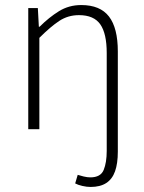

<svg xmlns="http://www.w3.org/2000/svg" viewBox="-20 -512 572 761"><path d="M339 229Q324 229 306.5 225Q289 221 278 215L288 181Q297 184 311.5 187.5Q326 191 338 191Q379 191 391 161.5Q403 132 403 86V-302Q403 -379 377.5 -415.5Q352 -452 293 -452Q250 -452 215.5 -429.5Q181 -407 136 -362V0H92V-480H130L134 -406H137Q174 -443 213.5 -467.5Q253 -492 302 -492Q377 -492 412 -446.5Q447 -401 447 -308V89Q447 136 436 167Q425 198 401 213.5Q377 229 339 229Z"/></svg>

Font: Source Sans 3 Light
Style: Regular
Weight: 300
Designer: Paul D. Hunt
Foundry: Adobe
Version: Version 3.052;hotconv 1.1.0;makeotfexe 2.6.0